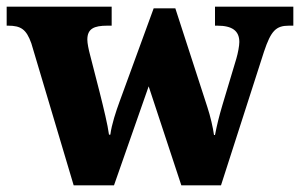

<svg xmlns="http://www.w3.org/2000/svg" viewBox="-25 -556 900 576"><path d="M69 -426 196 0H317L421 -297L519 0H638L767 -401C788 -464 803 -479 842 -479H855V-536H620V-479H627C671 -479 693 -464 693 -430C693 -419 689 -397 684 -380L642 -240C632 -206 626 -182 620 -151H617C614 -173 606 -208 597 -235L501 -531H436L334 -252C323 -222 310 -183 306 -152H302C298 -182 286 -231 274 -279L245 -392C241 -407 237 -426 237 -437C237 -470 257 -479 297 -479H310V-536H-5V-479H-1C38 -479 54 -468 69 -426Z"/></svg>

Font: Noto Serif Malayalam ExtraBold
Style: Regular
Weight: 800
Designer: Indian type Foundry, Jelle Bosma, Monotype Design Team
Foundry: Monotype Imaging Inc.
Version: Version 2.104